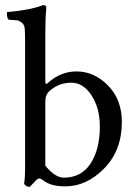

<svg xmlns="http://www.w3.org/2000/svg" viewBox="-20 -728 511 750"><path d="M174 -373Q157 -359 157 -331V-81Q195 -34 229 -34Q298 -34 334 -89.5Q370 -145 370 -234Q370 -306 337.5 -355.5Q305 -405 259 -405Q210 -405 174 -373ZM167 -404Q217 -449 279 -449Q348 -449 402 -394Q456 -339 456 -252Q456 -140 387 -70Q318 0 235 0Q176 0 147 -25Q138 -31 134 -31Q128 -31 119 -22Q116 -18 96 2Q82 2 74 -10Q78 -29 78 -81V-569Q78 -601 76.5 -617Q75 -633 64 -640.5Q53 -648 47 -648.5Q41 -649 14 -651Q7 -657 7 -674Q7 -679 8 -681Q97 -688 148 -708Q161 -708 161 -698Q157 -658 157 -593V-409Q157 -395 167 -404Z"/></svg>

Font: Triodion Unicode
Style: Normal
Weight: 400
Version: Version 1.1